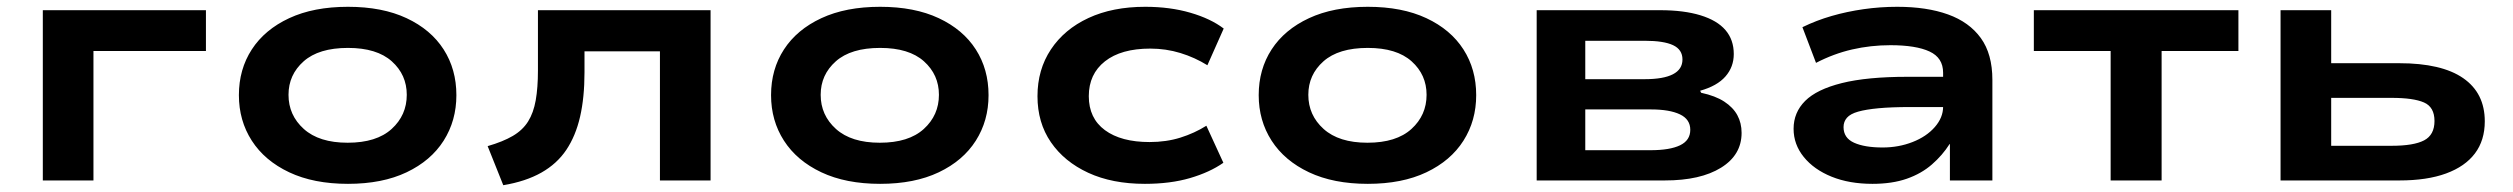

<svg xmlns="http://www.w3.org/2000/svg" viewBox="-20 -531 7394 565"><path d="M106 0V-501H586V-381H255V0Z M1004 10Q903 10 831 -24Q759 -58 721 -117Q683 -176 683 -251Q683 -327 721 -385.5Q759 -444 831 -477.5Q903 -511 1004 -511Q1105 -511 1176.5 -477.5Q1248 -444 1285.5 -385.5Q1323 -327 1323 -251Q1323 -176 1285.5 -117Q1248 -58 1176.5 -24Q1105 10 1004 10ZM1003 -111Q1088 -111 1132.5 -151.5Q1177 -192 1177 -252Q1177 -311 1133 -350.5Q1089 -390 1004 -390Q918 -390 873.5 -350.5Q829 -311 829 -252Q829 -192 874 -151.5Q919 -111 1003 -111Z M1461 14 1415 -101Q1460 -114 1489 -131Q1518 -148 1534 -173.5Q1550 -199 1556.5 -236Q1563 -273 1563 -323V-501H2071V0H1922V-380H1700V-318Q1700 -244 1687 -187.5Q1674 -131 1646.5 -90Q1619 -49 1573 -23Q1527 3 1461 14Z M2570 10Q2469 10 2397 -24Q2325 -58 2287 -117Q2249 -176 2249 -251Q2249 -327 2287 -385.5Q2325 -444 2397 -477.5Q2469 -511 2570 -511Q2671 -511 2742.5 -477.5Q2814 -444 2851.5 -385.5Q2889 -327 2889 -251Q2889 -176 2851.5 -117Q2814 -58 2742.5 -24Q2671 10 2570 10ZM2569 -111Q2654 -111 2698.5 -151.5Q2743 -192 2743 -252Q2743 -311 2699 -350.5Q2655 -390 2570 -390Q2484 -390 2439.5 -350.5Q2395 -311 2395 -252Q2395 -192 2440 -151.5Q2485 -111 2569 -111Z M3349 10Q3253 10 3182.5 -22.5Q3112 -55 3072.5 -112.5Q3033 -170 3033 -248Q3033 -326 3072.5 -385.5Q3112 -445 3183 -478Q3254 -511 3350 -511Q3423 -511 3483 -493.5Q3543 -476 3581 -447L3533 -339Q3496 -362 3453.5 -375Q3411 -388 3365 -388Q3279 -388 3231.5 -350.5Q3184 -313 3184 -248Q3184 -183 3231.5 -148Q3279 -113 3363 -113Q3412 -113 3453.5 -126Q3495 -139 3530 -161L3580 -52Q3540 -24 3482 -7Q3424 10 3349 10Z M4005 10Q3904 10 3832 -24Q3760 -58 3722 -117Q3684 -176 3684 -251Q3684 -327 3722 -385.5Q3760 -444 3832 -477.5Q3904 -511 4005 -511Q4106 -511 4177.5 -477.5Q4249 -444 4286.5 -385.5Q4324 -327 4324 -251Q4324 -176 4286.5 -117Q4249 -58 4177.5 -24Q4106 10 4005 10ZM4004 -111Q4089 -111 4133.5 -151.5Q4178 -192 4178 -252Q4178 -311 4134 -350.5Q4090 -390 4005 -390Q3919 -390 3874.5 -350.5Q3830 -311 3830 -252Q3830 -192 3875 -151.5Q3920 -111 4004 -111Z M4502 0V-501H4865Q4935 -501 4984 -486Q5033 -471 5057.5 -442.5Q5082 -414 5082 -372Q5082 -334 5057.5 -306Q5033 -278 4983 -264L4986 -258Q5028 -249 5054 -232Q5080 -215 5092.5 -192Q5105 -169 5105 -140Q5105 -75 5044.5 -37.5Q4984 0 4879 0ZM4645 -89H4837Q4894 -89 4924 -103.5Q4954 -118 4954 -149Q4954 -180 4923.5 -194.5Q4893 -209 4838 -209H4645ZM4645 -298H4820Q4875 -298 4903 -312.5Q4931 -327 4931 -356Q4931 -385 4903.5 -398Q4876 -411 4820 -411H4645Z M5490 10Q5422 10 5370 -11Q5318 -32 5288 -69Q5258 -106 5258 -152Q5258 -200 5292 -234Q5326 -268 5400 -286.5Q5474 -305 5593 -305H5720V-216H5601Q5546 -216 5508.5 -212.5Q5471 -209 5448 -202.5Q5425 -196 5415 -184.5Q5405 -173 5405 -157Q5405 -125 5436 -111Q5467 -97 5520 -97Q5567 -97 5608 -113Q5649 -129 5673.5 -157Q5698 -185 5698 -217V-317Q5698 -361 5658 -379.5Q5618 -398 5543 -398Q5485 -398 5430.5 -385.5Q5376 -373 5324 -346L5284 -451Q5325 -471 5370 -484Q5415 -497 5464 -504Q5513 -511 5563 -511Q5650 -511 5712.5 -488.5Q5775 -466 5809 -419Q5843 -372 5843 -296V0H5718V-107H5717Q5696 -74 5665 -47Q5634 -20 5591 -5Q5548 10 5490 10Z M6191 0V-381H5965V-501H6567V-381H6341V0Z M6691 0V-501H6840V-345H7040Q7165 -345 7228.5 -301Q7292 -257 7292 -174Q7292 -118 7263 -79.5Q7234 -41 7178 -20.5Q7122 0 7041 0ZM6840 -102H7018Q7083 -102 7113.5 -118Q7144 -134 7144 -175Q7144 -216 7113 -229.5Q7082 -243 7018 -243H6840Z"/></svg>

Font: Nunito Sans 7pt Expanded
Style: Bold
Weight: 700
Width: 7
Designer: Vernon Adams
Foundry: Vernon Adams
Version: Version 3.101;gftools[0.9.27]